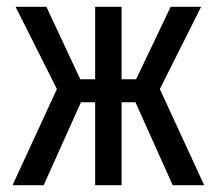

<svg xmlns="http://www.w3.org/2000/svg" viewBox="-20 -547 640 567"><path d="M261 0V-245H219L109 0H17L148 -284L26 -527H117L217 -313H261V-527H339V-313H382L484 -527H574L452 -284L583 0H490L380 -245H339V0Z"/></svg>

Font: Wlorlttqgufhjawjgtejqphaquk
Style: Regular
Weight: 400
Monospace: yes
Designer: Carrois Corporate & Edenspiekermann
Foundry: Carrois Corporate GbR & Edenspiekermann AG
Version: Version 2.001